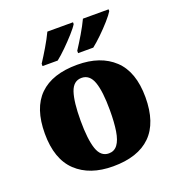

<svg xmlns="http://www.w3.org/2000/svg" viewBox="-139 -878 918 999"><g transform="rotate(-20 320.0 -378.0)"><path d="M318 10Q189 10 115 -60Q41 -130 41 -271Q41 -412 112 -481.5Q183 -551 321 -551Q450 -551 524 -481.5Q598 -412 598 -271Q598 -130 527 -60Q456 10 318 10ZM320 -61Q350 -61 368 -85Q386 -109 393.5 -156Q401 -203 401 -271Q401 -375 382.5 -427Q364 -479 319 -479Q274 -479 256.5 -427Q239 -375 239 -271Q239 -168 257 -114.5Q275 -61 320 -61ZM347 -619Q368 -651 392 -691.5Q416 -732 432 -766H574V-756Q564 -739 538.5 -710Q513 -681 483.5 -652.5Q454 -624 431 -606H347ZM150 -619Q171 -651 195 -691.5Q219 -732 235 -766H377V-756Q367 -739 341 -710Q315 -681 286 -652.5Q257 -624 234 -606H150Z"/></g></svg>

Font: Noto Serif Kannada Black
Style: Regular
Weight: 900
Version: Version 2.003